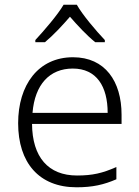

<svg xmlns="http://www.w3.org/2000/svg" viewBox="-20 -878 592 815"><path d="M306 -858H250C225 -815 167 -748 130 -708V-699H171C207 -729 245 -770 277 -807C309 -770 348 -728 384 -699H425V-708C388 -747 330 -815 306 -858ZM290 -635C142 -635 57 -517 57 -355C57 -188 145 -83 305 -83C373 -83 421 -94 474 -117V-169C415 -143 373 -133 307 -133C185 -133 117 -211 116 -352H496V-391C496 -533 426 -635 290 -635ZM289 -587C390 -587 437 -511 437 -399H118C128 -520 191 -587 289 -587Z"/></svg>

Font: Noto Sans Telugu UI Light
Style: Regular
Weight: 300
Designer: Jelle Bosma - Monotype Design Team
Foundry: Monotype Imaging Inc.
Version: Version 2.005